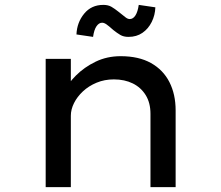

<svg xmlns="http://www.w3.org/2000/svg" viewBox="-20 -766 904 786"><path d="M167 0V-525H270V-391L239 -386Q257 -423 291 -457Q325 -491 371.5 -513.5Q418 -536 474 -536Q548 -536 598 -508Q648 -480 673.5 -430Q699 -380 699 -314V0H596V-300Q596 -345 576.5 -376.5Q557 -408 523.5 -424.5Q490 -441 446 -441Q408 -441 375.5 -427.5Q343 -414 319.5 -392Q296 -370 283 -344Q270 -318 270 -292V0H219Q197 0 184 0Q171 0 167 0ZM506 -615Q486 -615 472.5 -623Q459 -631 444 -643Q425 -660 415.5 -666.5Q406 -673 398 -673Q385 -673 375 -658.5Q365 -644 361 -615L293 -625Q295 -674 324.5 -710Q354 -746 403 -746Q423 -746 436.5 -738Q450 -730 465 -718Q485 -702 494 -695Q503 -688 511 -688Q525 -688 534.5 -703Q544 -718 548 -746L616 -736Q615 -704 601 -676Q587 -648 563 -631.5Q539 -615 506 -615Z"/></svg>

Font: Lexend Mega
Style: Regular
Weight: 400
Designer: Bonnie Shaver-Troup, Thomas Jockin
Foundry: Lexend
Version: Version 1.007